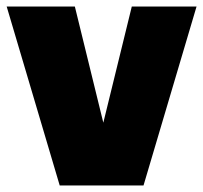

<svg xmlns="http://www.w3.org/2000/svg" viewBox="-26 -570 624 590"><path d="M379 -550H578L415 0H157.5L-5.5 -550H204L291.5 -193Z"/></svg>

Font: Encode Sans Semi Condensed Black
Style: Regular
Weight: 900
Width: 4
Designer: Multiple Designers
Foundry: Impallari Type
Version: Version 2.000